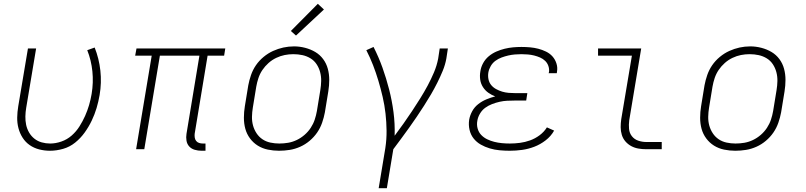

<svg xmlns="http://www.w3.org/2000/svg" viewBox="-20 -785 4240 1010"><path d="M243 8Q214 8 186.5 1Q159 -6 136.5 -21.5Q114 -37 99 -60.5Q84 -84 77 -111Q70 -138 70.5 -167Q71 -196 76 -226L127 -530H170L118 -219Q114 -196 113.5 -173Q113 -150 117.5 -128.5Q122 -107 133 -88Q144 -69 161 -55.5Q178 -42 199.5 -36Q221 -30 244 -30Q273 -30 303 -40.5Q333 -51 357 -72Q381 -93 398 -120Q415 -147 427.5 -175Q440 -203 448.5 -232Q457 -261 462 -291Q472 -351 466 -409.5Q460 -468 439 -521L478 -535Q501 -477 508 -413.5Q515 -350 504 -285Q498 -250 488 -216.5Q478 -183 462.5 -150.5Q447 -118 425.5 -88Q404 -58 375.5 -35Q347 -12 312 -2Q277 8 243 8Z M1040 8Q1022 8 1004.5 3Q987 -2 975.5 -14.5Q964 -27 961 -45Q958 -63 961 -81L1029 -492H821L739 0H696L778 -492H691L698 -530H1165L1159 -492H1072L1004 -81Q1003 -71 1004.5 -61Q1006 -51 1012 -43.5Q1018 -36 1027.5 -33Q1037 -30 1047 -30H1061V8Z M1448 8Q1418 8 1389 2Q1360 -4 1336 -19Q1312 -34 1295 -57Q1278 -80 1270.5 -107.5Q1263 -135 1263 -165.5Q1263 -196 1268 -226L1286 -336Q1291 -363 1300.5 -390.5Q1310 -418 1326.5 -442Q1343 -466 1366.5 -485.5Q1390 -505 1416.5 -517Q1443 -529 1470.5 -535Q1498 -541 1527 -541Q1556 -541 1585 -533.5Q1614 -526 1638.5 -511.5Q1663 -497 1680 -474Q1697 -451 1704.5 -423Q1712 -395 1712 -365Q1712 -335 1707 -304L1689 -194Q1684 -167 1674.5 -139.5Q1665 -112 1648.5 -88Q1632 -64 1609 -44.5Q1586 -25 1559 -13Q1532 -1 1504 3.5Q1476 8 1448 8ZM1449 -30Q1449 -30 1449 -30Q1449 -30 1449 -30Q1473 -30 1496 -34Q1519 -38 1541 -48.5Q1563 -59 1582 -75.5Q1601 -92 1614.5 -112.5Q1628 -133 1635.5 -155.5Q1643 -178 1647 -201L1665 -311Q1669 -335 1669.5 -359Q1670 -383 1664 -405.5Q1658 -428 1645.5 -447Q1633 -466 1613.5 -478Q1594 -490 1571 -495Q1548 -500 1523 -500Q1500 -500 1477.5 -495.5Q1455 -491 1433 -480.5Q1411 -470 1392.5 -453.5Q1374 -437 1360.5 -417Q1347 -397 1339.5 -374.5Q1332 -352 1328 -329L1310 -219Q1306 -195 1305.5 -171Q1305 -147 1311 -125Q1317 -103 1329.5 -84Q1342 -65 1360.5 -52.5Q1379 -40 1402 -35Q1425 -30 1449 -30ZM1537 -598 1510 -622 1652 -765 1684 -735Z M1972 205 2007 -6Q2014 -52 2013.5 -97.5Q2013 -143 2008 -187.5Q2003 -232 1993 -275Q1983 -318 1970.5 -360Q1958 -402 1942.5 -442Q1927 -482 1907 -521L1945 -538Q1972 -485 1992 -429Q2012 -373 2027 -314.5Q2042 -256 2050 -195Q2058 -134 2056 -71Q2080 -103 2103 -135.5Q2126 -168 2147.5 -200.5Q2169 -233 2190 -266.5Q2211 -300 2229.5 -334.5Q2248 -369 2263 -404.5Q2278 -440 2285 -477L2293 -530H2336L2328 -477Q2322 -444 2309 -412.5Q2296 -381 2280.5 -350Q2265 -319 2247.5 -289Q2230 -259 2211 -229.5Q2192 -200 2172.5 -171Q2153 -142 2132.5 -113.5Q2112 -85 2091 -56.5Q2070 -28 2049 0L2015 205Z M2662 8Q2635 8 2608 5.5Q2581 3 2556 -4.5Q2531 -12 2509 -24.5Q2487 -37 2471.5 -56.5Q2456 -76 2450 -102Q2444 -128 2448 -155Q2452 -178 2464 -200Q2476 -222 2496 -237.5Q2516 -253 2539 -262.5Q2562 -272 2585 -278Q2566 -285 2549 -297Q2532 -309 2520.5 -327Q2509 -345 2506 -366.5Q2503 -388 2507 -410Q2510 -432 2521.5 -453Q2533 -474 2551 -489Q2569 -504 2590.5 -513.5Q2612 -523 2634.5 -528.5Q2657 -534 2679 -536Q2701 -538 2723 -538Q2746 -538 2768.5 -536Q2791 -534 2812 -528.5Q2833 -523 2852.5 -513.5Q2872 -504 2886 -488.5Q2900 -473 2907 -451.5Q2914 -430 2910 -408Q2910 -406 2909.5 -404Q2909 -402 2909 -400H2866Q2867 -402 2867 -403Q2867 -404 2868 -406Q2870 -423 2864.5 -438.5Q2859 -454 2847.5 -465Q2836 -476 2821 -482.5Q2806 -489 2790 -493Q2774 -497 2757 -498.5Q2740 -500 2723 -500Q2706 -500 2688.5 -498.5Q2671 -497 2653.5 -493Q2636 -489 2618.5 -482.5Q2601 -476 2586 -465Q2571 -454 2561.5 -437.5Q2552 -421 2549 -404Q2546 -386 2549.5 -368.5Q2553 -351 2563.5 -338Q2574 -325 2589.5 -316.5Q2605 -308 2621.5 -303Q2638 -298 2656 -296.5Q2674 -295 2693 -295H2754L2748 -256H2686Q2667 -256 2647.5 -255Q2628 -254 2608 -249.5Q2588 -245 2568.5 -237.5Q2549 -230 2532.5 -218Q2516 -206 2505 -187.5Q2494 -169 2491 -150Q2487 -129 2492.5 -109Q2498 -89 2511.5 -75Q2525 -61 2542.5 -52.5Q2560 -44 2579.5 -39Q2599 -34 2620 -32Q2641 -30 2662 -30Q2688 -30 2715 -33.5Q2742 -37 2768.5 -46.5Q2795 -56 2818.5 -73.5Q2842 -91 2857 -115L2895 -98Q2878 -68 2850 -46.5Q2822 -25 2790.5 -13Q2759 -1 2726.5 3.5Q2694 8 2662 8Z M3380 0Q3359 0 3338.5 -3.5Q3318 -7 3300.5 -16.5Q3283 -26 3270 -41Q3257 -56 3251 -75.5Q3245 -95 3245 -116Q3245 -137 3248 -158L3304 -492H3126V-530H3353L3290 -152Q3287 -129 3289 -107Q3291 -85 3304 -68.5Q3317 -52 3337.5 -45Q3358 -38 3380 -38H3461V0Z M3848 8Q3818 8 3789 2Q3760 -4 3736 -19Q3712 -34 3695 -57Q3678 -80 3670.5 -107.5Q3663 -135 3663 -165.5Q3663 -196 3668 -226L3686 -336Q3691 -363 3700.5 -390.5Q3710 -418 3726.5 -442Q3743 -466 3766.5 -485.5Q3790 -505 3816.5 -517Q3843 -529 3870.5 -535Q3898 -541 3927 -541Q3956 -541 3985 -533.5Q4014 -526 4038.5 -511.5Q4063 -497 4080 -474Q4097 -451 4104.5 -423Q4112 -395 4112 -365Q4112 -335 4107 -304L4089 -194Q4084 -167 4074.5 -139.5Q4065 -112 4048.5 -88Q4032 -64 4009 -44.5Q3986 -25 3959 -13Q3932 -1 3904 3.5Q3876 8 3848 8ZM3849 -30Q3849 -30 3849 -30Q3849 -30 3849 -30Q3873 -30 3896 -34Q3919 -38 3941 -48.5Q3963 -59 3982 -75.5Q4001 -92 4014.5 -112.5Q4028 -133 4035.5 -155.5Q4043 -178 4047 -201L4065 -311Q4069 -335 4069.5 -359Q4070 -383 4064 -405.5Q4058 -428 4045.5 -447Q4033 -466 4013.5 -478Q3994 -490 3971 -495Q3948 -500 3923 -500Q3900 -500 3877.5 -495.5Q3855 -491 3833 -480.5Q3811 -470 3792.5 -453.5Q3774 -437 3760.5 -417Q3747 -397 3739.5 -374.5Q3732 -352 3728 -329L3710 -219Q3706 -195 3705.5 -171Q3705 -147 3711 -125Q3717 -103 3729.5 -84Q3742 -65 3760.5 -52.5Q3779 -40 3802 -35Q3825 -30 3849 -30Z"/></svg>

Font: Iosevka Curly XLtEx
Style: Italic
Weight: 200
Width: 7
Italic angle: -9°
Monospace: yes
Designer: Belleve Invis
Foundry: Belleve Invis
Version: Version 11.1.0; ttfautohint (v1.8.3)